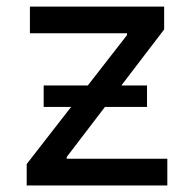

<svg xmlns="http://www.w3.org/2000/svg" viewBox="-20 -566 592 586"><path d="M61.5 0V-65.4L367.7 -459V-464.4H71.3V-545.9H481V-476.1L183.6 -86.9V-81.5H490.7V0ZM113.3 -239.7V-305.2H428.7V-239.7Z"/></svg>

Font: Inter Variable LoSnoCo
Style: Regular
Weight: 400
Designer: Rasmus Andersson
Foundry: rsms
Version: Version 4.000;git-a52131595; featfreeze: case,dlig,ss01,ss02